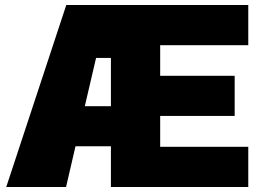

<svg xmlns="http://www.w3.org/2000/svg" viewBox="-20 -745 1044 765"><path d="M969.2 -564.9H618.2V-442.9H915V-283.2H618.2V-160.2H969.2V0H421.9V-162.1H280.8L243.2 0H4.9L244.1 -725.1H969.2ZM317.9 -321.8H421.9V-514.2H362.8Z"/></svg>

Font: Stilu Bold
Style: Regular
Weight: 700
Designer: Genilson Lima Santos
Foundry: Genilson Lima Santos
Version: Version 1.200;PS 001.200;hotconv 1.0.88;makeotf.lib2.5.64775